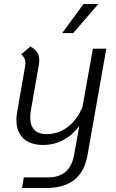

<svg xmlns="http://www.w3.org/2000/svg" viewBox="-20 -713 577 959"><path d="M511 -470 417 62Q389 226 211 226H90L99 173H220Q330 173 350 61L376 -84Q345 -41 298.5 -15Q252 11 195 11Q132 11 97 -21.5Q62 -54 62 -114Q62 -135 66 -155L106 -385Q107 -390 107 -399Q107 -411 102.5 -420.5Q98 -430 86 -442L132 -481Q156 -467 166 -451Q176 -435 176 -412Q176 -400 173 -383L134 -160Q131 -142 131 -126Q131 -86 151.5 -64.5Q172 -43 213 -43Q271 -43 318 -78.5Q365 -114 392 -179L444 -470ZM397 -693H471L346 -548H291Z"/></svg>

Font: KoHo
Style: Italic
Weight: 400
Italic angle: -10°
Designer: Cadson Demak & Katatrad Team
Foundry: Cadson Demak Co.,Ltd.
Version: Version 1.000